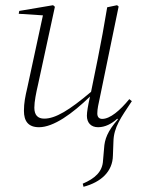

<svg xmlns="http://www.w3.org/2000/svg" viewBox="-20 -477 557 738"><path d="M130 12C186 12 258 -40 326 -106C318 -70 314 -47 314 -32C314 -6 329 12 357 12C384 12 409 -1 431 -21L433 -18C393 28 382 58 380 94L376 140C374 183 345 209 298 229L301 241C369 223 413 182 414 121L416 68C417 12 445 -25 486 -87L487 -88L477 -96C441 -52 403 -20 373 -20C361 -20 354 -27 354 -41C354 -59 359 -79 363 -98L436 -452L430 -457L392 -449C380 -376 369 -317 356 -252L330 -124C246 -53 193 -21 150 -21C125 -21 112 -35 112 -63C112 -87 119 -121 126 -151L191 -451L184 -457L54 -435L52 -424L145 -418L85 -140C77 -106 72 -81 72 -51C72 -11 89 12 130 12Z"/></svg>

Font: Source Serif 4 Display Light
Style: Italic
Weight: 300
Italic angle: -12°
Designer: Frank Grießhammer
Foundry: Adobe Systems Incorporated
Version: Version 4.004;hotconv 1.0.117;makeotfexe 2.5.65602